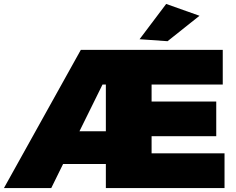

<svg xmlns="http://www.w3.org/2000/svg" viewBox="-30 -954 1196 974"><path d="M739 -176H1109V0H507V-122H290L230 0H-10L380 -701H1100V-525H739V-439H1067V-263H739ZM373 -288H507V-525H490ZM813 -934 982 -874 820 -745 678 -755Z"/></svg>

Font: Argentum Sans Black
Style: Regular
Weight: 900
Designer: Julieta Ulanovsky (Modified by Cristiano Sobral)
Foundry: Julieta Ulanovsky
Version: Version 1.000; ttfautohint (v1.5.65-e2d9)